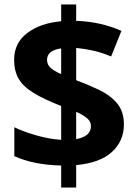

<svg xmlns="http://www.w3.org/2000/svg" viewBox="-20 -779 612 857"><path d="M253 -40Q188 -42 137 -52.5Q86 -63 44 -82V-211Q85 -191 143 -174.5Q201 -158 253 -155V-306Q176 -336 129.5 -364.5Q83 -393 63 -428Q43 -463 43 -512Q43 -587 101.5 -631.5Q160 -676 253 -684V-759H320V-686Q431 -682 522 -641L476 -527Q436 -544 395.5 -553Q355 -562 320 -565V-421Q374 -401 423 -377.5Q472 -354 502.5 -318Q533 -282 533 -223Q533 -150 480 -101Q427 -52 320 -42V58H253ZM253 -563Q190 -554 190 -512Q190 -491 205 -477Q220 -463 253 -448ZM320 -158Q386 -170 386 -216Q386 -236 369.5 -250.5Q353 -265 320 -280Z"/></svg>

Font: Noto Sans Bamum
Style: Bold
Weight: 700
Designer: Monotype Design Team
Foundry: Monotype Imaging Inc.
Version: Version 2.002; ttfautohint (v1.8.4.7-5d5b)